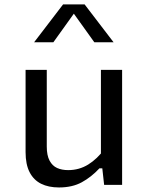

<svg xmlns="http://www.w3.org/2000/svg" viewBox="-20 -826 660 858"><path d="M431 -513.7H525.7V0H445.3L435.7 -86.7H431ZM189 -513.7V-171.3Q189 -131.7 201.5 -108.2Q214 -84.8 235.2 -75.3Q256.3 -65.8 284.5 -65.8Q334 -65.8 374.4 -90.9Q414.8 -116 448 -161.2V-73.7H424.3Q388 -34.7 345.5 -11.5Q303 11.7 243.7 11.7Q196.8 11.7 163.6 -4.9Q130.3 -21.5 112.3 -56.5Q94.3 -91.5 94.3 -146V-513.7ZM261.8 -806.2H358.2L487.5 -637.2H401.5L295 -785.8H325L218.5 -637.2H132.5Z"/></svg>

Font: Monaspace Neon Var ExtraLight
Style: Regular
Weight: 200
Designer: Riley Cran and the Lettermatic Team
Version: Version 1.200 (Monaspace Neon Var)